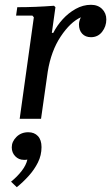

<svg xmlns="http://www.w3.org/2000/svg" viewBox="-20 -495 463 800"><path d="M62 0 121 -423 115 -430H47L52 -465Q91 -465 128 -466.5Q165 -468 205 -471L211 -465L196 -358H202Q217 -388 241 -414.5Q265 -441 295.5 -458Q326 -475 359 -475Q388 -475 405.5 -457.5Q423 -440 423 -414Q423 -385 405.5 -362.5Q388 -340 359 -340Q336 -340 322.5 -354.5Q309 -369 309 -393Q309 -407 317 -423Q273 -403 233 -343Q193 -283 179 -197L151 0ZM98 56Q123 56 138 72Q153 88 153 118Q153 152 138 182Q123 212 99.5 238Q76 264 50 285L26 262Q52 241 70.5 217Q89 193 94 170Q90 171 86.5 171Q83 171 79 171Q58 171 43.5 156Q29 141 29 119Q29 95 48.5 75.5Q68 56 98 56Z"/></svg>

Font: Brygada 1918 Medium
Style: Italic
Weight: 500
Italic angle: -8°
Designer: Mateusz Machalski | Borys Kosmynka | Przemek Hoffer
Foundry: NIEPODLEGLA 2018
Version: Version 3.006